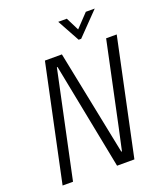

<svg xmlns="http://www.w3.org/2000/svg" viewBox="-156 -970 914 1073"><g transform="rotate(-20 301.0 -434.0)"><path d="M175 -690H276L402 -66H406L435 -199L539 -690H602L456 0H353L229 -632H225L91 0H29ZM319 -868H370L409 -790L483 -868H536L407 -735H392Z"/></g></svg>

Font: Decalotype Light Italic
Style: Regular
Weight: 300
Italic angle: -12°
Designer: Alfredo Marco Pradil
Foundry: Alfredo Marco Pradil
Version: Version 1.0